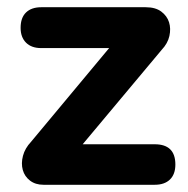

<svg xmlns="http://www.w3.org/2000/svg" viewBox="-20 -511 520 531"><path d="M100 0Q78 0 63 -11.5Q48 -23 43 -41Q38 -59 43.5 -80Q49 -101 66 -119L311 -413V-378H94Q67 -378 52 -393Q37 -408 37 -434Q37 -462 52 -476.5Q67 -491 94 -491H383Q410 -491 426 -479Q442 -467 447.5 -449.5Q453 -432 448.5 -411.5Q444 -391 427 -373L176 -73V-112H408Q465 -112 465 -56Q465 -29 450 -14.5Q435 0 408 0Z"/></svg>

Font: Nunito ExtraLight ExtraBold
Style: Regular
Weight: 800
Version: Version 3.602